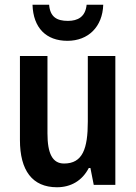

<svg xmlns="http://www.w3.org/2000/svg" viewBox="-20 -779 572 809"><path d="M415 -759H345C340 -708 308 -691 266 -691C219 -691 191 -708 187 -759H117C120 -661 175 -607 264 -607C352 -607 412 -666 415 -759ZM466 -543H350V-267C350 -152 328 -90 250 -90C201 -90 180 -132 180 -217V-543H64V-189C64 -61 116 10 220 10C278 10 326 -17 354 -71H361L375 0H466Z"/></svg>

Font: Noto Sans Arabic Cond SemBd
Style: Regular
Weight: 600
Width: 3
Designer: Monotype Design Team, Nadine Chahine, Nizar Qandah and Khaled Hosny
Foundry: Monotype Imaging Inc.
Version: Version 2.012